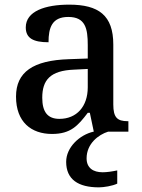

<svg xmlns="http://www.w3.org/2000/svg" viewBox="-20 -567 613 827"><path d="M446 0H533V-45H530C485 -45 468 -61 468 -117V-375C468 -501 405 -547 278 -547C175 -547 91 -519 91 -449C91 -402 124 -385 189 -385C189 -448 204 -494 274 -494C348 -494 358 -444 358 -373V-315L276 -312C123 -307 49 -257 49 -151C49 -41 115 10 204 10C285 10 316 -26 358 -81H367L384 0H383C322 14 265 68 265 130C265 206 317 240 406 240C427 240 464 234 485 224V167C461 172 440 175 422 175C382 175 353 157 353 115C353 52 404 13 446 0ZM358 -191C358 -108 310 -55 236 -55C185 -55 162 -85 162 -146C162 -222 196 -263 299 -267L358 -270Z"/></svg>

Font: Noto Serif Thai Medium
Style: Regular
Weight: 500
Designer: Monotype Design Team
Foundry: Monotype Imaging Inc.
Version: Version 1.901;PS 001.901;hotconv 1.0.88;makeotf.lib2.5.64775